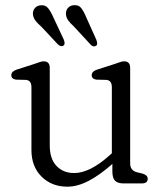

<svg xmlns="http://www.w3.org/2000/svg" viewBox="-20 -706 628 739"><path d="M101 -128.5V-370.5Q101 -396.5 80 -398.5L41 -399.5Q23.5 -402.5 23.5 -416.5Q23.5 -431 44 -438L109.5 -459Q120.5 -462.5 130.5 -466.2Q140.5 -470 148 -470Q171.5 -470 171.5 -445V-146.5Q171.5 -94.5 197.5 -67.2Q223.5 -40 265.5 -40Q325.5 -40 401 -107.5L410.5 -116V-370.5Q410.5 -396.5 389.5 -398.5L350.5 -399.5Q333 -402.5 333 -416.5Q333 -431 353.5 -438L419 -459Q430 -462.5 440 -466.2Q450 -470 457.5 -470Q481 -470 481 -445V-77Q481 -50 507 -43L528 -38Q548.5 -32 548.5 -18Q548.5 0 525.5 0H456Q433.5 0 423 -10.2Q412.5 -20.5 412.5 -46V-75Q364.5 -32.5 321.5 -10Q278.5 12.5 239 12.5Q179 12.5 140 -26.2Q101 -65 101 -128.5ZM313 -637 351 -552.5Q353.5 -545.5 354 -539.5Q354.5 -533.5 350 -530Q340 -523 329 -534L264 -604.5Q251.5 -615.5 243.5 -626.2Q235.5 -637 234 -649.5Q232.5 -664.5 241 -674.8Q249.5 -685 264 -686Q283 -688 293.2 -674.2Q303.5 -660.5 313 -637ZM186 -638 225.5 -553.5Q228 -547 228.5 -541Q229 -535 225 -531Q215.5 -524 203.5 -534.5L138.5 -604Q126 -614.5 117.5 -625.2Q109 -636 107 -648.5Q105 -663 113.2 -673.5Q121.5 -684 135.5 -685.5Q154.5 -688 165.2 -674.5Q176 -661 186 -638Z"/></svg>

Font: Fraunces 9pt S100 Light
Style: Regular
Weight: 300
Version: Version 1.000; ttfautohint (v1.8.3)